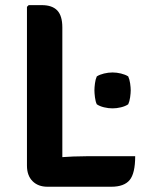

<svg xmlns="http://www.w3.org/2000/svg" viewBox="-20 -708 558 730"><path d="M217 2H160.5Q125 2 103.8 -19.2Q82.5 -40.5 82.5 -78.5V-682L89 -688.5H139Q178.5 -688.5 197.8 -668.2Q217 -648 217 -603.5ZM494 -114Q494 -49 473 -23.5Q452 2 403 2H160.5L89.5 -95.5Q145.5 -105.5 203.2 -109.8Q261 -114 308 -114ZM339 -364.5Q339 -375 341 -390.8Q343 -406.5 348 -417.5Q359 -424.5 375.5 -428.5Q392 -432.5 408 -432.5Q423.5 -432.5 440 -428.5Q456.5 -424.5 467.5 -417.5Q472.5 -406.5 474.8 -390.8Q477 -375 477 -364.5Q477 -354.5 474.8 -338.2Q472.5 -322 467.5 -311.5Q456.5 -304 440 -300Q423.5 -296 408 -296Q392 -296 375.5 -300Q359 -304 348 -311.5Q343 -322 341 -338.2Q339 -354.5 339 -364.5Z"/></svg>

Font: Signika SemiBold
Style: Regular
Weight: 600
Designer: Anna Giedry
Foundry: Anna Giedry
Version: Version 2.001